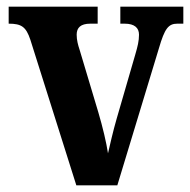

<svg xmlns="http://www.w3.org/2000/svg" viewBox="-20 -556 570 576"><path d="M71 -437 209 0H332L457 -412C474 -470 485 -485 512 -485H530V-536H341V-485H354C384 -485 397 -472 397 -452C397 -433 393 -417 386 -393L330 -200C319 -162 310 -122 304 -96C299 -129 288 -175 275 -219L219 -406C214 -421 210 -436 210 -452C210 -473 222 -485 251 -485H273V-536H6V-485C44 -485 58 -476 71 -437Z"/></svg>

Font: Noto Serif Myanmar Condensed
Style: Bold
Weight: 700
Width: 3
Designer: Ben Mitchell and the Monotype Design Team
Foundry: Monotype Imaging Inc.
Version: Version 2.106